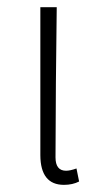

<svg xmlns="http://www.w3.org/2000/svg" viewBox="-20 -500 279 532"><path d="M157.2 12.2Q92.3 12.2 91.8 -69.8V-480H137.2Q134.3 -270 133.8 -64Q133.8 -26.9 163.1 -26.9Q174.3 -26.9 191.9 -33.2L199.2 2.9Q181.2 12.2 157.2 12.2Z"/></svg>

Font: SourceSansPro-Light
Style: Regular
Weight: 300
Designer: Paul D. Hunt
Foundry: Adobe Systems Incorporated
Version: Version 2.020;PS 2.0;hotconv 1.0.86;makeotf.lib2.5.63406